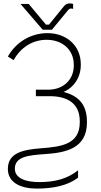

<svg xmlns="http://www.w3.org/2000/svg" viewBox="-20 -903 591 1124"><path d="M230 -729H284L378 -843C384 -850 389 -853 396 -853C400 -853 404 -852 408 -851V-880C403 -882 396 -883 389 -883C374 -883 363 -878 353 -865L267 -759H249L148 -880H100ZM437 94C373 145 299 163 209 163C129 163 67 140 67 85C67 13 147 6 244 -1C365 -9 489 -34 489 -186V-190C489 -296 435 -343 352 -365C413 -391 453 -450 453 -523V-527C453 -635 370 -709 258 -709C161 -709 74 -657 26 -572L60 -551C102 -627 172 -670 253 -670C346 -670 412 -611 412 -524V-519C412 -436 350 -378 263 -378H190V-340H271C376 -340 447 -297 447 -193V-187C447 -59 341 -44 221 -35C116 -27 26 -9 26 86C26 166 101 201 195 201C290 201 376 184 437 137Z"/></svg>

Font: Fixel Text ExtraLight
Style: Regular
Weight: 200
Width: 4
Designer: AlfaBravo + MacPaw
Foundry: Kyrylo Tkachov, Marchela Mozhyna, Serhii Makarenko, Maria Weinstein, Zakhar Kryvoshyya
Version: Version 1.211